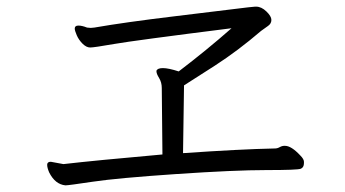

<svg xmlns="http://www.w3.org/2000/svg" viewBox="-20 -621 1040 578"><path d="M133 -134Q122 -134 122 -125Q122 -116 128 -102Q146 -66 177 -63Q186 -63 259.5 -74Q333 -85 510 -97Q687 -109 781.5 -109Q876 -109 885.5 -113Q895 -117 895 -130V-134Q895 -142 884 -153Q857 -182 838 -182H836Q829 -182 822 -178Q815 -174 807 -174H805Q706 -172 531 -160L534 -364Q558 -379 627 -423.5Q696 -468 766 -528Q777 -536 787 -543Q797 -550 797 -561Q797 -572 782 -586.5Q767 -601 751 -601H748Q734 -600 694.5 -595Q655 -590 505.5 -572Q356 -554 264 -538L253 -537L242 -538Q227 -544 216 -544Q205 -544 205 -535Q205 -529 211 -515Q217 -501 228.5 -489.5Q240 -478 251.5 -478Q263 -478 323 -488.5Q383 -499 677 -536Q602 -470 518 -406Q487 -416 470.5 -416Q454 -416 451 -408V-406Q451 -399 459 -386Q467 -373 467 -356L469 -156Q266 -138 171 -127Z"/></svg>

Font: LXGW WenKai Mono TC
Style: Regular
Weight: 400
Designer: LXGW / Fontworks Inc.
Foundry: LXGW / Fontworks Inc.
Version: Version 1.330